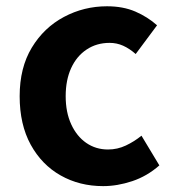

<svg xmlns="http://www.w3.org/2000/svg" viewBox="-20 -594 567 627"><path d="M316.8 13.8Q239.7 13.8 178 -21.1Q116.3 -55.9 80.2 -121.7Q44.2 -187.5 44.2 -279.9Q44.2 -372.8 83.8 -438.4Q123.4 -503.9 188.8 -538.7Q254.1 -573.5 329.5 -573.5Q382 -573.5 422.1 -556.2Q462.2 -538.8 492.9 -511.4L423.1 -417.6Q402.6 -435.6 381.9 -444.8Q361.2 -454 338.1 -454Q295.4 -454 262.9 -432.3Q230.3 -410.7 212.4 -371.7Q194.5 -332.7 194.5 -279.9Q194.5 -227.4 212.5 -188.2Q230.5 -148.9 261.7 -127.3Q292.9 -105.8 332.7 -105.8Q363.4 -105.8 391 -118.8Q418.7 -131.9 442 -150.9L500.4 -53.9Q460.4 -18.6 411.8 -2.4Q363.2 13.8 316.8 13.8Z"/></svg>

Font: Shanggu Sans SC VF
Style: Regular
Weight: 250
Designer: GuiWonder
Version: Version 1.021